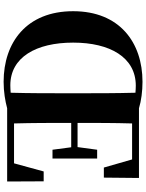

<svg xmlns="http://www.w3.org/2000/svg" viewBox="110 -918 827 1088"><g transform="rotate(90 524.0 -373.5)"><path d="M508 -351C508 -239 508 -128 505 -20C491 -19 477 -18 463 -18C304 -18 221 -164 221 -374C221 -582 304 -729 465 -729C478 -729 492 -728 505 -727C508 -617 508 -506 508 -395ZM1007 -207H951L905 -39H679C676 -143 676 -249 676 -360V-363H814L828 -257H878V-510H828L813 -399H676C676 -505 676 -608 679 -708H883L929 -548H986L988 -747H593C550 -760 496 -767 443 -767C220 -767 43 -637 43 -374C43 -110 220 20 443 20C500 20 552 11 593 0H1008Z"/></g></svg>

Font: Noto Serif KR Black
Style: Regular
Weight: 900
Version: Version 1.001;PS 1.001;hotconv 16.6.54;makeotf.lib2.5.65590